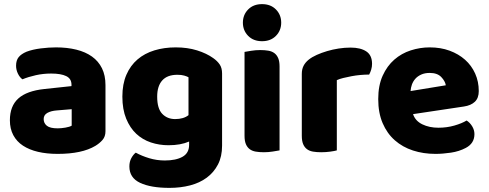

<svg xmlns="http://www.w3.org/2000/svg" viewBox="-20 -731 2374 932"><path d="M260 -108Q277 -108 297.5 -111.5Q318 -115 328 -121V-201L256 -195Q228 -193 210 -183Q192 -173 192 -153Q192 -133 207.5 -120.5Q223 -108 260 -108ZM252 -501Q306 -501 350.5 -490Q395 -479 426.5 -456.5Q458 -434 475 -399.5Q492 -365 492 -318V-94Q492 -68 477.5 -51.5Q463 -35 443 -23Q378 16 260 16Q207 16 164.5 6Q122 -4 91.5 -24Q61 -44 44.5 -75Q28 -106 28 -147Q28 -216 69 -253Q110 -290 196 -299L327 -313V-320Q327 -349 301.5 -361.5Q276 -374 228 -374Q190 -374 154 -366Q118 -358 89 -346Q76 -355 67 -373.5Q58 -392 58 -412Q58 -438 70.5 -453.5Q83 -469 109 -480Q138 -491 177.5 -496Q217 -501 252 -501Z M833 -501Q890 -501 936.5 -486.5Q983 -472 1015 -449Q1035 -435 1046.5 -418Q1058 -401 1058 -374V-24Q1058 29 1038 67.5Q1018 106 983.5 131.5Q949 157 902.5 169Q856 181 803 181Q712 181 660 156.5Q608 132 608 77Q608 54 617.5 36.5Q627 19 639 10Q668 26 704.5 37Q741 48 780 48Q834 48 866 30Q898 12 898 -28V-44Q857 -26 798 -26Q753 -26 712.5 -39.5Q672 -53 641.5 -81.5Q611 -110 592.5 -155Q574 -200 574 -262Q574 -323 593.5 -368Q613 -413 647.5 -442.5Q682 -472 729.5 -486.5Q777 -501 833 -501ZM895 -356Q888 -360 874.5 -364Q861 -368 841 -368Q792 -368 767.5 -340.5Q743 -313 743 -262Q743 -204 767.5 -178.5Q792 -153 830 -153Q871 -153 895 -172Z M1159 -621Q1159 -659 1184.5 -685Q1210 -711 1252 -711Q1294 -711 1319.5 -685Q1345 -659 1345 -621Q1345 -583 1319.5 -557Q1294 -531 1252 -531Q1210 -531 1184.5 -557Q1159 -583 1159 -621ZM1337 -1Q1326 1 1304.5 4.5Q1283 8 1261 8Q1239 8 1221.5 5Q1204 2 1192 -7Q1180 -16 1173.5 -31.5Q1167 -47 1167 -72V-479Q1178 -481 1199.5 -484.5Q1221 -488 1243 -488Q1265 -488 1282.5 -485Q1300 -482 1312 -473Q1324 -464 1330.5 -448.5Q1337 -433 1337 -408Z M1615 -1Q1605 2 1583.5 5Q1562 8 1539 8Q1517 8 1499.5 5Q1482 2 1470 -7Q1458 -16 1451.5 -31.5Q1445 -47 1445 -72V-372Q1445 -395 1453.5 -411.5Q1462 -428 1478 -441Q1494 -454 1517.5 -464.5Q1541 -475 1568 -483Q1595 -491 1624 -495.5Q1653 -500 1682 -500Q1730 -500 1758 -481.5Q1786 -463 1786 -421Q1786 -407 1782 -393.5Q1778 -380 1772 -369Q1751 -369 1729 -367Q1707 -365 1686 -361Q1665 -357 1646.5 -352.5Q1628 -348 1615 -342Z M2094 16Q2035 16 1984.5 -0.5Q1934 -17 1896.5 -50Q1859 -83 1837.5 -133Q1816 -183 1816 -250Q1816 -316 1837.5 -363.5Q1859 -411 1894 -441.5Q1929 -472 1974 -486.5Q2019 -501 2066 -501Q2119 -501 2162.5 -485Q2206 -469 2237.5 -441Q2269 -413 2286.5 -374Q2304 -335 2304 -289Q2304 -255 2285 -237Q2266 -219 2232 -214L1985 -177Q1996 -144 2030 -127.5Q2064 -111 2108 -111Q2149 -111 2185.5 -121.5Q2222 -132 2245 -146Q2261 -136 2272 -118Q2283 -100 2283 -80Q2283 -35 2241 -13Q2209 4 2169 10Q2129 16 2094 16ZM2066 -377Q2042 -377 2024.5 -369Q2007 -361 1996 -348.5Q1985 -336 1979.5 -320.5Q1974 -305 1973 -289L2144 -317Q2141 -337 2122 -357Q2103 -377 2066 -377Z"/></svg>

Font: Baloo
Style: Regular
Weight: 400
Designer: Sarang Kulkarni and Ek Type
Foundry: Ek Type
Version: Version 1.443;PS 1.000;hotconv 16.6.51;makeotf.lib2.5.65220;